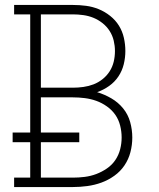

<svg xmlns="http://www.w3.org/2000/svg" viewBox="-20 -755 640 775"><path d="M37 0V-38H102V-181H31V-220H102V-697H37V-735H274Q301 -735 327.5 -731.5Q354 -728 378.5 -718Q403 -708 424.5 -691Q446 -674 460 -651.5Q474 -629 480 -602.5Q486 -576 486 -549Q486 -522 479.5 -495.5Q473 -469 458 -446.5Q443 -424 420.5 -408Q398 -392 372 -383Q402 -374 429.5 -358Q457 -342 477 -317.5Q497 -293 505.5 -262Q514 -231 514 -200Q514 -170 506.5 -141Q499 -112 482.5 -87.5Q466 -63 441.5 -45.5Q417 -28 389.5 -18Q362 -8 332.5 -4Q303 0 274 0ZM145 -401H274Q295 -401 316.5 -404Q338 -407 357.5 -414.5Q377 -422 394 -435.5Q411 -449 422.5 -467Q434 -485 439 -506Q444 -527 444 -549Q444 -570 439 -591Q434 -612 422.5 -630Q411 -648 394 -661.5Q377 -675 357.5 -683Q338 -691 316.5 -694Q295 -697 274 -697H145ZM145 -38H274Q298 -38 322 -41Q346 -44 368.5 -52.5Q391 -61 411.5 -75Q432 -89 445.5 -109Q459 -129 465 -152.5Q471 -176 471 -200Q471 -224 465 -248Q459 -272 445.5 -291.5Q432 -311 411.5 -325.5Q391 -340 368.5 -348Q346 -356 322 -359Q298 -362 274 -362H145V-220H300V-181H145Z"/></svg>

Font: Iosevka Slab XLtEx
Style: Regular
Weight: 200
Width: 7
Monospace: yes
Designer: Belleve Invis
Foundry: Belleve Invis
Version: Version 11.1.0; ttfautohint (v1.8.3)